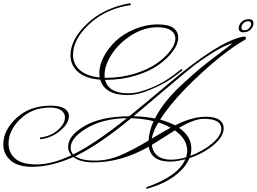

<svg xmlns="http://www.w3.org/2000/svg" viewBox="-20 -995 1620 1212"><path d="M1565 -844Q1565 -830 1553 -817Q1541 -804 1522.5 -804Q1504 -804 1504 -821Q1504 -835 1516 -848Q1528 -861 1546.5 -861Q1565 -861 1565 -844ZM1580 -847Q1580 -874 1551 -874Q1522 -874 1504.5 -856Q1487 -838 1487 -818Q1487 -791 1516 -791Q1545 -791 1562.5 -809Q1580 -827 1580 -847ZM938 -120Q946 -166 980 -222Q1021 -209 1057 -189Q1025 -172 938 -120ZM1162 -43Q1162 -26 1155 -2Q1100 13 1061 13Q952 13 938 -80Q973 -101 1084 -172Q1162 -116 1162 -43ZM426 -62Q426 -126 528.5 -186.5Q631 -247 781 -249Q578 -87 442 -20Q426 -37 426 -62ZM823 -261 1013 -422Q1015 -423 1088.5 -485.5Q1162 -548 1201 -578.5Q1240 -609 1309 -653.5Q1378 -698 1430 -717Q1439 -720 1442 -720H1445Q1446 -720 1445 -719Q1430 -707 1354.5 -650Q1279 -593 1238.5 -559Q1198 -525 1136 -468Q1016 -360 958 -247Q895 -260 823 -261ZM1188 -56Q1188 -135 1110 -188Q1207 -245 1266 -245Q1377 -245 1377 -182Q1377 -138 1318.5 -89Q1260 -40 1181 -11Q1188 -32 1188 -56ZM808 -249Q888 -246 949 -230Q921 -167 918 -108Q815 -46 737.5 -13.5Q660 19 578 19Q496 19 455 -9Q606 -81 808 -249ZM640 -521 641 -504H655Q745 -504 828.5 -529.5Q912 -555 967 -593Q1022 -631 1054.5 -673.5Q1087 -716 1087 -750Q1087 -784 1058.5 -803.5Q1030 -823 974 -823Q889 -823 810 -773Q731 -723 685.5 -653Q640 -583 640 -521ZM803 -975 806 -963Q650 -941 545.5 -844.5Q441 -748 441 -650Q441 -592 483 -553.5Q525 -515 609 -506Q607 -524 607 -534Q607 -584 635 -637.5Q663 -691 711 -736.5Q759 -782 831 -811.5Q903 -841 973.5 -841Q1044 -841 1074.5 -818.5Q1105 -796 1105 -757Q1105 -718 1072 -672.5Q1039 -627 982 -586Q925 -545 836.5 -518Q748 -491 649 -491H643Q665 -406 790 -406Q854 -406 943 -444Q1032 -482 1126 -560L1132 -552Q1102 -526 1056 -494.5Q1010 -463 930 -429Q850 -395 785 -395Q641 -395 613 -492Q520 -499 472.5 -541Q425 -583 425 -646Q425 -747 531.5 -847Q638 -947 803 -975ZM233 -127V-116Q304 -123 359.5 -169.5Q415 -216 415 -262Q415 -292 386.5 -310Q358 -328 300 -328Q169 -328 85 -251Q1 -174 1 -84Q1 -22 47 18Q93 58 182 58Q304 58 443 -4Q485 30 571 30Q745 30 919 -69Q934 25 1054 25Q1095 25 1150 10Q1105 117 904 187V197Q1010 169 1080.5 117Q1151 65 1176 3Q1264 -26 1328 -79.5Q1392 -133 1392 -186Q1392 -219 1364 -238.5Q1336 -258 1279 -258Q1193 -258 1085 -204Q1047 -224 991 -240Q1073 -368 1238 -521Q1403 -674 1528 -745Q1533 -749 1533 -754Q1533 -764 1522 -764Q1520 -764 1508 -762Q1355 -731 1037 -461Q857 -310 796 -261Q617 -260 513.5 -199.5Q410 -139 410 -68Q410 -38 431 -15Q307 43 212.5 43Q118 43 76 6Q34 -31 34 -89Q34 -172 108.5 -244Q183 -316 295 -316Q343 -316 366.5 -298.5Q390 -281 390 -254Q390 -213 344.5 -173.5Q299 -134 233 -127Z"/></svg>

Font: Monsieur La Doulaise
Style: Regular
Weight: 400
Designer: Alejandro Paul
Foundry: Alejandro Paul
Version: Version 1.000